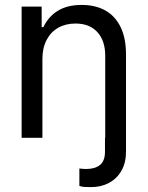

<svg xmlns="http://www.w3.org/2000/svg" viewBox="-20 -557 597 776"><path d="M405.3 0V-331.1Q405.3 -392.6 373.5 -427.2Q341.8 -461.9 285.2 -461.9Q246.1 -461.9 215.8 -445.1Q185.5 -428.2 168.5 -395.8Q151.4 -363.3 151.4 -318.4V0H67.4V-530.3H148.4V-447.3H155.3Q175.3 -489.7 213.6 -513.4Q252 -537.1 310.5 -537.1Q365.2 -537.1 405.3 -514.9Q445.3 -492.7 467.3 -447.8Q489.3 -402.8 489.3 -336.9V55.7Q489.3 100.6 470.9 132.8Q452.6 165 420.7 182.1Q388.7 199.2 348.6 199.2Q331.5 199.2 320.3 198.5Q309.1 197.8 300.8 194.3V124Q316.4 126 328.1 126Q363.8 126 384 109.9Q404.3 93.8 404.3 55.7V0Z"/></svg>

Font: WEMIX Pretendard
Style: Regular
Weight: 400
Designer: Base glyphs from Inter by Rasmus Andersson; Hangeul glyphs from Noto Sans CJK(Source Han Sans) by Jang Soo-young and Kan
Foundry: Kil Hyung-jin
Version: Version 1.000